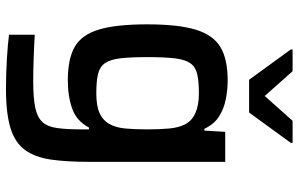

<svg xmlns="http://www.w3.org/2000/svg" viewBox="-194 -576 976 627"><g transform="rotate(90 293.5 -262.0)"><path d="M269 206Q221 206 171.5 203Q122 200 93 196V112Q125 114 168 115.5Q211 117 245 117Q299 117 330.5 110.5Q362 104 377.5 87.5Q393 71 397.5 40Q402 9 402 -40V-65H396Q375 -25 335 -10.5Q295 4 241 4Q172 4 132.5 -18.5Q93 -41 76 -97.5Q59 -154 59 -255Q59 -357 76.5 -414Q94 -471 133.5 -494.5Q173 -518 242 -518Q272 -518 303 -512Q334 -506 359.5 -490Q385 -474 400 -442H406L410 -510H508V-63Q508 9 500.5 60Q493 111 469.5 143.5Q446 176 398.5 191Q351 206 269 206ZM284 -89Q325 -89 348.5 -99.5Q372 -110 384 -131Q396 -152 399 -182.5Q402 -213 402 -256Q402 -298 399 -328.5Q396 -359 385 -380Q361 -424 284 -424Q245 -424 221.5 -418.5Q198 -413 186 -396Q174 -379 170 -345.5Q166 -312 166 -256Q166 -200 170 -167Q174 -134 186 -117Q198 -100 221.5 -94.5Q245 -89 284 -89ZM240 -588 141 -724V-730H212L293 -639L374 -730H446V-724L347 -588Z"/></g></svg>

Font: Saira Medium
Style: Regular
Weight: 500
Designer: Hector Gatti with collaboration of the Omnibus-Type team
Foundry: Omnibus-Type
Version: Version 1.100; ttfautohint (v1.8.3)